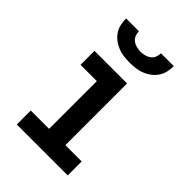

<svg xmlns="http://www.w3.org/2000/svg" viewBox="-217 -837 933 933"><g transform="rotate(45 250.0 -370.0)"><path d="M75 0V-96H201V-424H89V-520H313V-96H425V0ZM250 -600Q230 -600 209.5 -602.5Q189 -605 170 -612.5Q151 -620 134.5 -632.5Q118 -645 106.5 -662Q95 -679 90.5 -699.5Q86 -720 86 -740H174Q174 -726 179.5 -712.5Q185 -699 196.5 -690.5Q208 -682 222 -678.5Q236 -675 250 -675Q264 -675 278 -678.5Q292 -682 303.5 -690.5Q315 -699 320.5 -712.5Q326 -726 326 -740H414Q414 -720 409.5 -699.5Q405 -679 393.5 -662Q382 -645 365.5 -632.5Q349 -620 330 -612.5Q311 -605 290.5 -602.5Q270 -600 250 -600Z"/></g></svg>

Font: Iosevka Custom
Style: Bold
Weight: 700
Monospace: yes
Designer: Belleve Invis
Foundry: Belleve Invis
Version: Version 30.3.3; ttfautohint (v1.8.3)